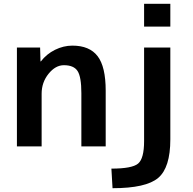

<svg xmlns="http://www.w3.org/2000/svg" viewBox="-20 -770 1015 1010"><path d="M195 -447Q225 -486 269.5 -508Q314 -530 361 -530Q451 -530 493.5 -474.5Q536 -419 536 -293V0H408V-280Q408 -366 388 -396.5Q368 -427 316 -427Q272 -427 235.5 -382Q199 -337 199 -277V0H69V-520H191L193 -447ZM738 -630V-750H876V-630ZM738 -28V-520H876V-37Q876 112 812 166Q748 220 572 220L566 117Q675 117 706.5 90.5Q738 64 738 -28Z"/></svg>

Font: M PLUS 1p
Style: Bold
Weight: 700
Version: Version 1.062